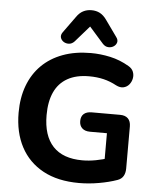

<svg xmlns="http://www.w3.org/2000/svg" viewBox="-62 -1005 865 1068"><g transform="rotate(5 370.0 -471.0)"><path d="M419.2 10.5Q300.5 10.5 218.5 -34Q136.5 -78.5 93.6 -159.5Q50.8 -240.5 50.8 -350.2Q50.8 -434.2 76 -501.5Q101.2 -568.8 149.2 -616.5Q197.2 -664.2 266.4 -689.9Q335.5 -715.5 423.2 -715.5Q477 -715.5 531.6 -703.5Q586.2 -691.5 636.5 -662Q656.8 -650.5 663.9 -632.4Q671 -614.2 667.2 -594.9Q663.5 -575.5 651.4 -560.8Q639.2 -546 620.2 -541.5Q601.2 -537 577.8 -548.8Q543 -567.8 505.6 -576.8Q468.2 -585.8 423.8 -585.8Q352.5 -585.8 303.9 -558.4Q255.2 -531 231.1 -478.6Q207 -426.2 207 -350.2Q207 -235.5 262.6 -176.1Q318.2 -116.8 427 -116.8Q463.2 -116.8 502 -124Q540.8 -131.2 578.5 -144.2L550.2 -82.2V-279H456Q427.2 -279 411.8 -293.5Q396.2 -308 396.2 -333.5Q396.2 -359.8 411.8 -373.5Q427.2 -387.2 456 -387.2H614.2Q643.2 -387.2 658.6 -371.9Q674 -356.5 674 -327.5V-93Q674 -67.8 664 -50.5Q654 -33.2 631.8 -25.2Q586.5 -9.2 530.4 0.6Q474.2 10.5 419.2 10.5ZM327 -772.2Q313.2 -757.5 296.4 -756.5Q279.5 -755.5 266.2 -764Q253 -772.5 249 -786.8Q245 -801 256.2 -816.8L322 -907.8Q338.2 -931.5 359.1 -942.4Q380 -953.2 405.5 -953.2Q431.8 -953.2 452.4 -942.4Q473 -931.5 489.8 -907.8L554.8 -816.8Q566.8 -801 562.8 -786.8Q558.8 -772.5 545.6 -764Q532.5 -755.5 515.5 -756.5Q498.5 -757.5 484.8 -772.2L405.5 -862Z"/></g></svg>

Font: Nunito ExtraLight
Style: Regular
Weight: 200
Designer: Vernon Adams
Foundry: Vernon Adams
Version: Version 3.602;April 4, 2023;FontCreator 14.0.0.2856 64-bit